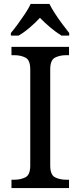

<svg xmlns="http://www.w3.org/2000/svg" viewBox="-20 -951 407 971"><path d="M38 0V-42H51Q85 -42 109 -54.5Q133 -67 133 -114V-600Q133 -647 109 -659.5Q85 -672 51 -672H38V-714H329V-672H316Q282 -672 258 -659.5Q234 -647 234 -600V-114Q234 -67 258 -54.5Q282 -42 316 -42H329V0ZM35 -784Q51 -803 70 -829Q89 -855 107 -882Q125 -909 135 -931H230Q241 -909 258.5 -882Q276 -855 295.5 -829Q315 -803 330 -784V-771H291Q263 -788 234 -812.5Q205 -837 182 -861Q160 -837 131.5 -812.5Q103 -788 74 -771H35Z"/></svg>

Font: Noto Serif Khitan Small Script
Style: Regular
Weight: 400
Designer: LIU Zhao, ZHANG Congyu, Kushim JIANG
Foundry: Guyu Beijing Co. Ltd.
Version: Version 1.000; ttfautohint (v1.8.4.7-5d5b)